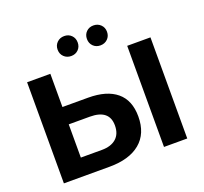

<svg xmlns="http://www.w3.org/2000/svg" viewBox="-149 -1074 1325 1249"><g transform="rotate(-20 514.0 -450.0)"><path d="M691 -244Q691 -125 615.5 -62.5Q540 0 403 0H87V-700H248V-470H426Q554 -470 622.5 -413Q691 -356 691 -244ZM528 -241Q528 -350 394 -350H248V-120H394Q457 -120 492.5 -151Q528 -182 528 -241ZM780 -700H941V0H780ZM346 -831Q346 -861 366 -880.5Q386 -900 416 -900Q446 -900 465.5 -880.5Q485 -861 485 -831Q485 -801 465.5 -781.5Q446 -762 416 -762Q386 -762 366 -781.5Q346 -801 346 -831ZM549 -831Q549 -861 568.5 -880.5Q588 -900 618 -900Q648 -900 668 -880.5Q688 -861 688 -831Q688 -801 668 -781.5Q648 -762 618 -762Q588 -762 568.5 -781.5Q549 -801 549 -831Z"/></g></svg>

Font: APTA Sans Regular
Style: Bold Italic
Weight: 700
Version: Version 7.200